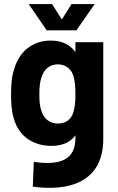

<svg xmlns="http://www.w3.org/2000/svg" viewBox="-20 -719 578 937"><path d="M231 -7C288 -7 325 -27 348 -59V-45C348 63 271 89 145 71L140 192C315 216 484 171 484 -41V-513H348V-465C323 -500 284 -521 228 -521C137 -521 73 -466 49 -381C37 -347 34 -302 34 -260C34 -222 36 -178 46 -145C73 -43 155 -7 231 -7ZM120 -699 208 -571H353L442 -699H329L282 -624L234 -699ZM172 -259C172 -295 175 -322 183 -343C194 -378 220 -405 262 -405C303 -405 332 -378 340 -342C345 -322 348 -302 348 -260C348 -218 345 -198 340 -178C332 -143 307 -116 263 -116C220 -116 192 -143 182 -178C175 -195 172 -223 172 -259Z"/></svg>

Font: Vanilla Cream ExtraBold
Style: Regular
Weight: 800
Designer: Jeremy Tribby, Jinavaṁso
Foundry: Tribby Type
Version: Version 1.422;Glyphs 3.1.2 (3151)